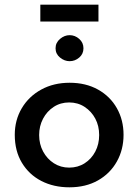

<svg xmlns="http://www.w3.org/2000/svg" viewBox="-20 -789 590 819"><path d="M43 -214Q43 -277 73 -327.5Q103 -378 156 -407Q209 -436 277 -436Q346 -436 398 -407Q450 -378 478.5 -327.5Q507 -277 507 -214Q507 -151 478.5 -100Q450 -49 398 -19.5Q346 10 276 10Q209 10 156.5 -17Q104 -44 73.5 -94.5Q43 -145 43 -214ZM147 -213Q147 -174 164 -142.5Q181 -111 210 -92.5Q239 -74 275 -74Q312 -74 341 -92.5Q370 -111 386.5 -142.5Q403 -174 403 -213Q403 -252 386.5 -283Q370 -314 341 -333Q312 -352 275 -352Q238 -352 209 -333Q180 -314 163.5 -282.5Q147 -251 147 -213ZM217 -583Q217 -607 236 -623Q255 -639 277 -639Q300 -639 318 -623Q336 -607 336 -583Q336 -559 318 -543.5Q300 -528 277 -528Q255 -528 236 -543.5Q217 -559 217 -583ZM152 -769H400V-697H152Z"/></svg>

Font: Josefin Sans Thin Medium
Style: Regular
Weight: 500
Version: Version 2.000